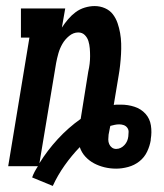

<svg xmlns="http://www.w3.org/2000/svg" viewBox="-20 -548 540 633"><path d="M154 65 86 37Q89 28 94 18.5Q99 9 105 0H7L77 -424H49V-520H195L184 -457Q193 -471 204.5 -484.5Q216 -498 229.5 -508Q243 -518 259.5 -523Q276 -528 292 -528Q310 -528 326 -521Q342 -514 352 -501Q362 -488 367.5 -472Q373 -456 376 -439Q379 -422 379.5 -404.5Q380 -387 379 -369Q378 -351 376 -333Q374 -315 371 -298L355 -202Q361 -203 367 -203Q373 -203 379 -203Q402 -203 423.5 -196Q445 -189 459.5 -173Q474 -157 477.5 -134.5Q481 -112 477 -89V-86Q474 -67 465 -48Q456 -29 439.5 -16Q423 -3 402.5 2.5Q382 8 363 8Q343 8 324.5 3.5Q306 -1 290 -9.5Q274 -18 261.5 -31.5Q249 -45 243 -63Q216 -35 193 -2.5Q170 30 154 65ZM110 -10Q136 -52 170.5 -89.5Q205 -127 246 -156L271 -312Q274 -325 275.5 -337.5Q277 -350 277 -363Q277 -376 276 -388.5Q275 -401 271.5 -412.5Q268 -424 259.5 -432.5Q251 -441 238 -441Q222 -441 208 -429.5Q194 -418 185.5 -403Q177 -388 172.5 -372Q168 -356 165 -340ZM363 -57Q371 -57 378 -60.5Q385 -64 390.5 -70Q396 -76 399 -83Q402 -90 403 -98Q404 -106 404 -113.5Q404 -121 399.5 -127Q395 -133 388 -135.5Q381 -138 373 -138Q366 -138 358.5 -136.5Q351 -135 344 -133L343 -130Q342 -124 340.5 -117Q339 -110 338 -104Q337 -96 337 -88Q337 -80 340 -73Q343 -66 349 -61.5Q355 -57 363 -57Z"/></svg>

Font: Iosevka Curly Slab
Style: Bold Italic
Weight: 700
Italic angle: -9°
Monospace: yes
Designer: Belleve Invis
Foundry: Belleve Invis
Version: Version 22.1.2; ttfautohint (v1.8.4)